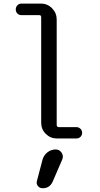

<svg xmlns="http://www.w3.org/2000/svg" viewBox="-20 -750 540 1040"><path d="M95.7 -668Q83 -668 74.2 -676.8Q65.4 -685.5 65.4 -698.7Q65.4 -711.9 74.2 -721.2Q83 -730.5 95.7 -730.5H202.1Q237.3 -730.5 262.2 -705.1Q287.1 -679.7 287.1 -644.5V-73.2Q287.1 -62.5 297.9 -61.5H393.6Q406.2 -61.5 415.5 -52.7Q424.8 -43.9 424.8 -30.8Q424.8 -17.6 416 -8.8Q407.2 0 393.6 0H288.1Q252.9 0 228 -24.9Q203.1 -49.8 203.1 -85V-657.2Q203.1 -668 192.4 -668ZM210 116.2Q216.8 90.8 236.8 75.2Q256.8 59.6 282.2 59.6Q301.8 59.6 313.5 76.7Q325.2 93.8 317.4 113.3L265.6 233.4Q249 270.5 210 269.5Q195.3 269.5 185.5 257.8Q175.8 246.1 179.7 231.4Z"/></svg>

Font: Rounded-X Mgen+ 1mn regular
Style: Regular
Weight: 400
Designer: [Source Han Sans]
Ryoko NISHIZUKA  (kana & ideographs); Paul D. Hunt (Latin, Greek & Cyrillic); Wenlong ZHANG  (bopomofo
Version: Version 1.059.20150602